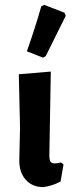

<svg xmlns="http://www.w3.org/2000/svg" viewBox="-20 -760 305 786"><path d="M149 -734 161 -740 244 -708 249 -695Q220 -636 167 -530L156 -524L90 -550Q123 -643 149 -734ZM157 6Q113 6 86 -23.5Q59 -53 59 -102L62 -239L57 -456L188 -467L182 -124Q182 -106 186.5 -98.5Q191 -91 204 -91Q214 -91 230 -95L240 -87L228 -17Q195 1 157 6Z"/></svg>

Font: Alegreya Sans
Style: Bold
Weight: 700
Designer: Juan Pablo del Peral
Foundry: Huerta Tipografica
Version: Version 2.007